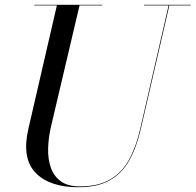

<svg xmlns="http://www.w3.org/2000/svg" viewBox="-20 -770 820 805"><path d="M124 -750H409V-747.5H313.5L194 -240Q183 -193 181.8 -148.2Q180.5 -103.5 193 -67.5Q205.5 -31.5 234.8 -10Q264 11.5 314.5 11.5Q391 11.5 440.8 -17Q490.5 -45.5 520.5 -99.5Q550.5 -153.5 568 -230L687 -747.5H584V-750H779.5V-747.5H690L570.5 -230Q552.5 -151.5 521.5 -96.8Q490.5 -42 439.2 -13.5Q388 15 309 15Q187 15 128.8 -46Q70.5 -107 99 -230L218.5 -747.5H124Z"/></svg>

Font: Bodoni* 72pt
Style: Italic
Weight: 400
Italic angle: -13°
Version: Version 2.3